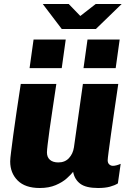

<svg xmlns="http://www.w3.org/2000/svg" viewBox="-20 -931 640 961"><path d="M179 10Q106 10 68.5 -27.5Q31 -65 31 -123Q31 -137 35.5 -171Q40 -205 46.5 -256Q53 -307 63 -372Q73 -437 84 -511H262Q252 -442 243 -384Q234 -326 228 -281.5Q222 -237 218.5 -208Q215 -179 215 -168Q215 -144 230 -131Q245 -118 272 -118Q305 -118 325 -139.5Q345 -161 350 -193L395 -511H572Q562 -443 552.5 -378Q543 -313 535.5 -259Q528 -205 523.5 -170.5Q519 -136 519 -129Q519 -115 527 -108Q535 -101 545 -101Q561 -101 584 -111L570 -13Q554 -3 530 3.5Q506 10 471 10Q410 10 381.5 -11.5Q353 -33 346 -71Q336 -58 314.5 -38.5Q293 -19 259 -4.5Q225 10 179 10ZM289 -786 194 -911H324L382 -851L459 -911H589L460 -786ZM128 -590 148 -733H309L289 -590ZM398 -590 418 -733H579L559 -590Z"/></svg>

Font: Chivo Mono Medium ExtraBold
Style: Italic
Weight: 800
Italic angle: -8.05°
Monospace: yes
Version: Version 1.008